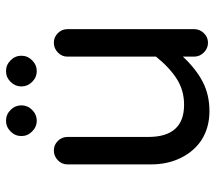

<svg xmlns="http://www.w3.org/2000/svg" viewBox="-59 -643 713 635"><g transform="rotate(-90 297.5 -325.5)"><path d="M165 -611.3Q165 -631.8 180.2 -647Q195.3 -662.1 215.8 -662.1Q236.3 -662.1 251.5 -647Q266.6 -631.8 266.6 -611.3Q266.6 -590.8 251.5 -575.7Q236.3 -560.5 215.8 -560.5Q195.3 -560.5 180.2 -575.7Q165 -590.8 165 -611.3ZM329.1 -611.3Q329.1 -631.8 344.2 -647Q359.4 -662.1 379.9 -662.1Q400.4 -662.1 415.5 -647Q430.7 -631.8 430.7 -611.3Q430.7 -590.8 415.5 -575.7Q400.4 -560.5 379.9 -560.5Q359.4 -560.5 344.2 -575.7Q329.1 -590.8 329.1 -611.3ZM153.3 -14.6Q114.3 -40 92.8 -84Q71.3 -127.9 71.3 -181.6V-459Q71.3 -477.5 85 -490.7Q98.6 -503.9 117.2 -503.9Q135.7 -503.9 148.9 -490.7Q162.1 -477.5 162.1 -459V-191.4Q162.1 -73.2 268.6 -73.2Q315.4 -73.2 353 -96.7Q390.6 -120.1 427.7 -166V-459Q427.7 -477.5 441.4 -490.7Q455.1 -503.9 473.6 -503.9Q492.2 -503.9 505.4 -490.7Q518.6 -477.5 518.6 -459V-40Q518.6 -21.5 505.4 -7.8Q492.2 5.9 473.6 5.9Q455.1 5.9 441.4 -7.8Q427.7 -21.5 427.7 -40V-77.1Q387.7 -34.2 344.7 -11.7Q301.8 10.7 247.1 10.7Q194.3 10.7 153.3 -14.6Z"/></g></svg>

Font: KTXP_ComRound
Style: Medium
Weight: 500
Version: Version 1.01;May 16, 2022;FontCreator 13.0.0.2683 64-bit